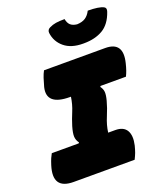

<svg xmlns="http://www.w3.org/2000/svg" viewBox="-192 -1059 993 1168"><g transform="rotate(-20 304.0 -475.0)"><path d="M475 0H80Q-58 0 -13 -143Q-5 -168 1.5 -183Q8 -198 15 -210H189L193 -215Q178 -235 177 -258Q176 -281 188 -322Q201 -364 218 -404.5Q235 -445 242 -493H236Q82 -493 109 -604Q117 -634 125 -658Q133 -682 143 -700H539Q657 -700 625 -571Q619 -546 612.5 -527.5Q606 -509 598 -493H434L430 -488Q444 -470 445.5 -450Q447 -430 438 -396Q427 -354 406.5 -305.5Q386 -257 380 -210H426Q479 -210 499 -176Q519 -142 505 -81Q498 -54 492 -38Q486 -22 475 0ZM517 -950Q552 -950 578.5 -946Q605 -942 619 -934Q634 -926 626 -903Q601 -830 550.5 -800.5Q500 -771 428 -771H422Q346 -771 301.5 -808Q257 -845 250 -903Q249 -914 254 -921.5Q259 -929 268 -933Q288 -943 310.5 -946.5Q333 -950 367 -950Q372 -923 386.5 -910Q401 -897 428 -894Q461 -895 482 -908.5Q503 -922 517 -950Z"/></g></svg>

Font: Recursive Mn Csl St XBk
Style: Italic
Weight: 1000
Italic angle: -15°
Monospace: yes
Version: Version 1.079;hotconv 1.0.112;makeotfexe 2.5.65598; ttfautoh